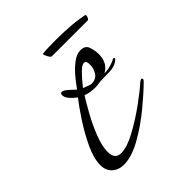

<svg xmlns="http://www.w3.org/2000/svg" viewBox="-105 -364 436 436"><g transform="rotate(-45 113.5 -146.0)"><path d="M48 9Q31 9 20 -1Q9 -11 9 -28Q9 -50 22 -77.5Q35 -105 52 -131Q69 -157 82 -173Q75 -178 67.5 -186Q60 -194 60 -202Q60 -208 65 -208Q70 -208 79.5 -199.5Q89 -191 93 -187Q100 -197 111 -210.5Q122 -224 135.5 -234.5Q149 -245 162 -245Q177 -245 181 -232.5Q185 -220 185 -209Q185 -181 163 -169Q179 -169 197 -177Q199 -179 202 -179Q204 -179 204 -177Q204 -175 202.5 -174Q201 -173 199 -171Q189 -164 174 -163.5Q159 -163 147 -163Q143 -163 137.5 -162Q132 -161 127 -161Q119 -161 111.5 -162Q104 -163 96 -166Q87 -152 74 -128.5Q61 -105 51.5 -80.5Q42 -56 42 -38Q42 -14 62 -14Q81 -14 109.5 -29.5Q138 -45 165.5 -65Q193 -85 207 -98Q209 -99 210.5 -100Q212 -101 213 -101Q216 -101 216 -98Q216 -96 213 -93Q196 -76 166.5 -51.5Q137 -27 105 -9Q73 9 48 9ZM125 -173Q140 -173 147 -183Q154 -193 154 -207Q154 -210 153 -214.5Q152 -219 147 -219Q141 -219 132.5 -211Q124 -203 116.5 -194Q109 -185 105 -180Q107 -179 115 -176Q123 -173 125 -173ZM106 -281Q103 -281 99 -288.5Q95 -296 95 -299Q101 -301 139 -301Q159 -301 181.5 -299.5Q204 -298 224 -294Q227 -294 227 -291Q227 -288 225 -284.5Q223 -281 222 -281Z"/></g></svg>

Font: Sassy Frass
Style: Regular
Weight: 400
Designer: Robert E. Leuschke
Foundry: Robert E. Leuschke
Version: Version 1.010; ttfautohint (v1.8.3)